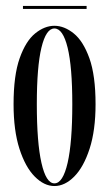

<svg xmlns="http://www.w3.org/2000/svg" viewBox="-20 -613 366 644"><path d="M162.5 11Q128 11 96.5 -20.8Q65 -52.5 45.2 -114Q25.5 -175.5 25.5 -263.5Q25.5 -360 46 -417.8Q66.5 -475.5 98 -501Q129.5 -526.5 162.5 -526.5Q195.5 -526.5 227.2 -501Q259 -475.5 279.8 -417.8Q300.5 -360 300.5 -263.5Q300.5 -175.5 280.5 -114Q260.5 -52.5 229 -20.8Q197.5 11 162.5 11ZM162.5 2Q191 2 206.8 -66.8Q222.5 -135.5 222.5 -263.5Q222.5 -389 206.8 -453.2Q191 -517.5 162.5 -517.5Q134.5 -517.5 119 -453.2Q103.5 -389 103.5 -263.5Q103.5 -135.5 119 -66.8Q134.5 2 162.5 2ZM57 -583V-593H270.5V-583Z"/></svg>

Font: Imbue 100pt
Style: Regular
Weight: 400
Designer: Tyler Finck
Foundry: Etcetera Type Company
Version: Version 1.102; ttfautohint (v1.8.3)